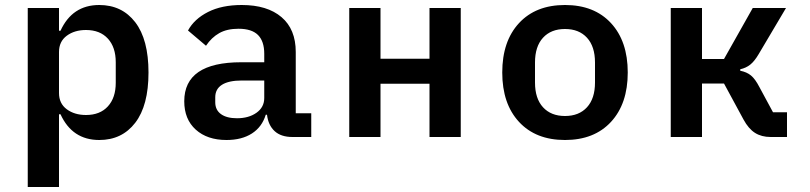

<svg xmlns="http://www.w3.org/2000/svg" viewBox="-20 -548 3240 768"><path d="M91 -516H216V-425H222Q269 -528 377 -528Q468 -528 521 -459Q574 -390 574 -258Q574 -126 521 -57Q468 12 377 12Q269 12 222 -91H216V200H91ZM324 -88Q380 -88 411.5 -122.5Q443 -157 443 -217V-299Q443 -359 411.5 -393.5Q380 -428 324 -428Q278 -428 247 -405Q216 -382 216 -340V-176Q216 -134 247 -111Q278 -88 324 -88Z M1048 -89H1043Q1028 -40 987.5 -14Q947 12 886 12Q809 12 763 -29.5Q717 -71 717 -143Q717 -299 945 -299H1037V-333Q1037 -383 1012 -408Q987 -433 934 -433Q888 -433 857 -415.5Q826 -398 804 -365L732 -426Q757 -472 812 -500Q867 -528 947 -528Q1049 -528 1106 -479.5Q1163 -431 1163 -340V-95H1225V0H1150Q1104 0 1078.5 -23.5Q1053 -47 1048 -89ZM928 -75Q975 -75 1006 -97Q1037 -119 1037 -156V-226H948Q895 -226 868 -209Q841 -192 841 -159V-139Q841 -108 864 -91.5Q887 -75 928 -75Z M1377 -516H1502V-313H1698V-516H1823V0H1698V-213H1502V0H1377Z M1989 -258Q1989 -383 2056 -455.5Q2123 -528 2240 -528Q2357 -528 2424 -455.5Q2491 -383 2491 -258Q2491 -133 2424 -60.5Q2357 12 2240 12Q2123 12 2056 -60.5Q1989 -133 1989 -258ZM2240 -84Q2296 -84 2328 -119Q2360 -154 2360 -218V-298Q2360 -362 2328 -397Q2296 -432 2240 -432Q2184 -432 2152 -397Q2120 -362 2120 -298V-218Q2120 -154 2152 -119Q2184 -84 2240 -84Z M2663 -516H2788V-312H2876L2991 -516H3124L3015 -332Q2998 -303 2981 -289.5Q2964 -276 2941 -271V-265Q2967 -260 2984 -246Q3001 -232 3018 -199L3072 -99H3128V0H3063Q3026 0 3000 -16.5Q2974 -33 2954 -70L2876 -214H2788V0H2663Z"/></svg>

Font: Writer SemiBold
Style: Regular
Weight: 600
Monospace: yes
Designer: Mike Abbink, Paul van der Laan, Pieter van Rosmalen
Foundry: Bold Monday
Version: Version 2.001 2020